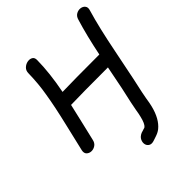

<svg xmlns="http://www.w3.org/2000/svg" viewBox="-259 -869 1263 1263"><g transform="rotate(-45 372.5 -237.5)"><path d="M435 238Q438 237 444 235L459 230Q488 221 507 206Q560 163 583 70Q589 47 595 6Q602 -29 604 -41Q617 -94 669 -354Q706 -542 742 -663Q750 -687 739 -701Q728 -715 708.5 -717.5Q689 -720 670.5 -709.5Q652 -699 645 -673Q611 -562 581 -415Q336 -415 236 -412Q265 -562 266 -677Q267 -701 252 -710Q237 -719 216.5 -715.5Q196 -712 180 -697Q164 -682 164 -657Q162 -560 147 -475Q133 -385 98 -238Q63 -91 54 -51Q49 -27 62 -14.5Q75 -2 94.5 -1.5Q114 -1 131.5 -13Q149 -25 154 -51Q164 -97 186 -187Q207 -276 215 -312Q313 -315 561 -315Q525 -127 505 -45Q501 -29 494 11Q488 49 483 67Q471 118 453 133L447 136Q444 137 439 138Q434 139 434 140Q422 143 414 146Q389 157 380 176Q371 195 375 212.5Q379 230 394.5 238.5Q410 247 435 238Z"/></g></svg>

Font: Balsamiq Sans
Style: Italic
Weight: 400
Italic angle: -12°
Designer: Michael Angeles
Foundry: Balsamiq SRL
Version: Version 1.020; ttfautohint (v1.8.4.7-5d5b);gftools[0.9.26]